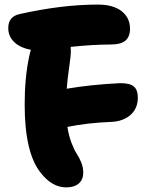

<svg xmlns="http://www.w3.org/2000/svg" viewBox="-20 -751 644 840"><path d="M270 68.8Q207 68.8 157.2 3.9Q87.9 -83.5 87.9 -293.9Q87.9 -412.1 107.9 -504.9Q111.8 -523.9 115.2 -533.2Q68.8 -541.5 42.5 -566.7Q16.1 -591.8 16.1 -627.9Q16.1 -679.7 67.9 -689.9Q252 -731 408.2 -731Q475.1 -731 512 -702.1Q548.8 -673.3 548.8 -625Q548.8 -590.8 529.1 -573.5Q509.3 -556.2 461.9 -556.2Q387.7 -556.2 289.1 -545.9Q290 -540 290 -526.9Q290 -506.3 282.5 -455.3Q274.9 -404.3 272 -362.8Q376.5 -380.9 506.8 -387.2Q548.8 -387.2 565.9 -372.3Q583 -357.4 583 -324.2Q583 -276.9 551.3 -248.5Q519.5 -220.2 467.8 -217.8Q360.8 -213.4 274.9 -195.8Q280.8 -157.2 293 -125.5Q305.2 -93.8 316.2 -77.4Q327.1 -61 335.7 -39.6Q344.2 -18.1 344.2 4.9Q344.2 34.2 325 51.5Q305.7 68.8 270 68.8Z"/></svg>

Font: Shantell Sans Irregular
Style: Regular
Weight: 800
Designer: Stephen Nixon, Anya Danilova, Shantell Martin
Foundry: Arrow Type
Version: Version 1.006;[9816181b4]